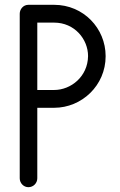

<svg xmlns="http://www.w3.org/2000/svg" viewBox="-20 -774 499 798"><path d="M419 -540V-541C419 -656 327 -754 205 -754H98C76 -754 62 -735 62 -717V-33C62 -13 78 4 98 4C119 4 135 -13 135 -33V-326H205C320 -326 419 -419 419 -540ZM346 -541C345 -456 275 -400 205 -400H135V-680H205C290 -680 346 -611 346 -541Z"/></svg>

Font: LS
Style: Regular
Weight: 400
Designer: BSozoo
Foundry: BSozoo
Version: Version 001.000